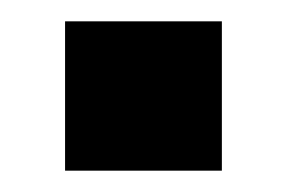

<svg xmlns="http://www.w3.org/2000/svg" viewBox="-20 -393 269 180"><path d="M41 -233V-373H188V-233Z"/></svg>

Font: Geist SemBd
Style: Regular
Weight: 400
Designer: Basement.studio, Andrés Briganti, Mateo Zaragoza
Foundry: Basement.studio, Vercel, Andrés Briganti, Guido Ferreyra, Mateo Zaragoza
Version: Version 1.401